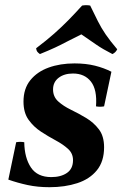

<svg xmlns="http://www.w3.org/2000/svg" viewBox="-20 -726 488 760"><path d="M176 15Q129 15 89.5 6.5Q50 -2 13 -15L44 -163Q60 -166 76 -163Q77 -101 102.5 -63Q128 -25 183 -25Q221 -25 245 -41.5Q269 -58 269 -92Q269 -119 249 -137Q229 -155 200 -170.5Q171 -186 142 -205Q113 -224 93 -252Q73 -280 73 -324Q73 -375 100 -408.5Q127 -442 172.5 -458.5Q218 -475 275 -475Q320 -475 356 -466Q392 -457 421 -442L392 -305Q376 -302 360 -305Q365 -371 340 -403Q315 -435 269 -435Q234 -435 212 -418Q190 -401 190 -372Q190 -343 210.5 -324.5Q231 -306 261 -291.5Q291 -277 321 -259Q351 -241 371.5 -214Q392 -187 392 -143Q392 -87 363.5 -52Q335 -17 286 -1Q237 15 176 15ZM138 -512Q131 -517 127.5 -521.5Q124 -526 123 -535Q164 -566 194.5 -593Q225 -620 251 -646.5Q277 -673 305 -704Q322 -707 337 -704Q354 -669 367.5 -642Q381 -615 398.5 -589.5Q416 -564 444 -531Q438 -518 425 -512Q386 -532 361.5 -549Q337 -566 302 -590Q267 -573 244.5 -561Q222 -549 198.5 -538Q175 -527 138 -512Z"/></svg>

Font: Poltawski Nowy
Style: Bold Italic
Weight: 700
Italic angle: -12°
Designer: Adam Pótawski, Mateusz Machalski, Borys Kosmynka, Ania Wieluska
Foundry: Capitalics.wtf
Version: Version 1.001;gftools[0.9.25]